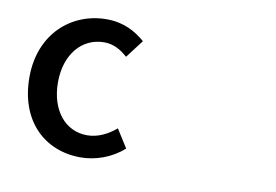

<svg xmlns="http://www.w3.org/2000/svg" viewBox="-66 -648 1131 788"><g transform="rotate(10 500.0 -253.5)"><path d="M311 35C374 35 439 12 490 -33L442 -109C409 -81 368 -59 322 -59C231 -59 167 -136 167 -253C167 -369 233 -447 326 -447C363 -447 394 -431 424 -404L481 -479C441 -514 390 -542 320 -542C175 -542 48 -436 48 -253C48 -70 162 35 311 35Z"/></g></svg>

Font: コーポレート・ロゴ ver3 Medium
Style: Regular
Weight: 500
Designer: [KANA_main] LOGOTYPE.JP [Source Han Sans] Ryoko NISHIZUKA 西塚涼子 (kana, bopomofo & ideographs); Paul D. Hunt (Latin, Greek
Version: Version 12.001;FEAKit 1.0